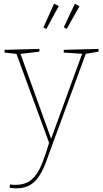

<svg xmlns="http://www.w3.org/2000/svg" viewBox="-20 -792 563 1048"><path d="M32 233 35 215Q43 216 49.5 216.5Q56 217 63 217Q118 217 151 189.5Q184 162 206 109Q228 56 250 -20V-7L68 -503L77 -497L5 -505V-520L195 -525V-510L85 -497L90 -503L261 -29H257L430 -503L435 -498L328 -505V-520L518 -525V-510L441 -497L450 -503L263 5Q247 49 232 90Q217 131 197 164Q177 197 146.5 216.5Q116 236 68 236Q55 236 32 233ZM344 -634 328 -643 389 -772 414 -758ZM233 -634 217 -642 275 -772 301 -759Z"/></svg>

Font: Bitter Thin
Style: Regular
Weight: 100
Designer: Sol Matas, and Bitter project Authors
Foundry: Sol Matas
Version: Version 2.002